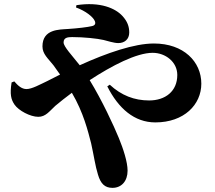

<svg xmlns="http://www.w3.org/2000/svg" viewBox="-20 -832 1040 927"><path d="M730 -241C869 -241 952 -327 952 -428C952 -534 867 -622 723 -622C629 -622 497 -577 365 -517C328 -564 287 -607 287 -627C287 -650 306 -653 328 -653C385 -653 450 -646 480 -639C497 -635 530 -624 551 -624C581 -624 604 -642 604 -675C604 -704 595 -729 571 -755C538 -791 466 -825 349 -807L347 -796C394 -779 430 -750 438 -730C443 -717 438 -709 424 -706C404 -701 354 -695 307 -692C267 -689 185 -692 185 -608C185 -571 212 -550 238 -517L270 -472L209 -441C173 -424 134 -402 108 -402C85 -402 67 -418 49 -439L36 -434C27 -377 33 -352 50 -327C70 -298 126 -268 165 -268C200 -268 218 -294 247 -321C270 -340 297 -362 327 -384C383 -289 405 -198 420 -140C433 -82 440 -30 453 11C466 55 486 75 523 75C567 75 596 42 596 -8C596 -50 575 -114 554 -165C529 -226 473 -347 413 -445C520 -515 639 -577 717 -577C779 -577 836 -533 836 -470C836 -391 778 -347 700 -347C629 -347 566 -371 510 -423L498 -415C552 -308 629 -241 730 -241Z"/></svg>

Font: GenKiMin2 TW H
Style: Regular
Weight: 900
Version: Version 2.100;PS 2.1;hotconv 16.6.51;makeotf.lib2.5.65220 DE